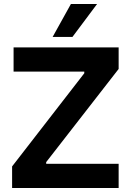

<svg xmlns="http://www.w3.org/2000/svg" viewBox="-20 -940 653 960"><path d="M573.2 -595.2V-703.1H47.9V-582H401.4V-573.7L40.5 -107.9V0H573.2V-121.1H210.9V-129.4ZM243.2 -755.4H342.3L465.3 -919.9H334.5Z"/></svg>

Font: Faust Sans Bold
Style: Regular
Weight: 700
Designer: Andreas Faust
Version: Version 1.003;Glyphs 3.1.2 (3151)